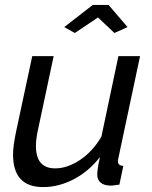

<svg xmlns="http://www.w3.org/2000/svg" viewBox="-20 -750 617 780"><path d="M155 10Q33 10 33 -122Q33 -141 36 -162.5Q39 -184 44 -209L111 -522H198L135 -226Q126 -186 126 -157Q126 -66 204 -66Q254 -66 305.5 -100.5Q357 -135 392 -195L461 -522H549L461 -108Q460 -104 459.5 -101Q459 -98 459 -95Q459 -77 481 -76L465 0Q454 1 445.5 2.5Q437 4 430 4Q403 4 389 -8Q375 -20 375 -40Q375 -49 377 -64.5Q379 -80 386 -112Q341 -54 280 -22Q219 10 155 10ZM241 -640 357 -730H421L498 -640L445 -616L378 -679L284 -616Z"/></svg>

Font: Raleway Medium
Style: Italic
Weight: 500
Italic angle: -12°
Designer: Matt McInerney, Pablo Impallari, Rodrigo Fuenzalida
Foundry: Matt McInerney, Pablo Impallari, Rodrigo Fuenzalida
Version: Version 4.026